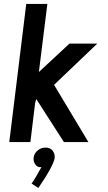

<svg xmlns="http://www.w3.org/2000/svg" viewBox="-20 -720 547 973"><path d="M27 0 113 -700H220L177 -355L332 -499H473L254 -290L428 0H304L164 -218L158 -198L134 0ZM152 70Q158 52 174 40Q190 28 210 28Q235 27 248.5 46Q262 65 255 90Q251 105 237 131.5Q223 158 205.5 185.5Q188 213 174 233L140 210Q152 194 165 171Q178 148 190 127Q170 130 158 112Q146 94 152 70Z"/></svg>

Font: Kulim Park SemiBold
Style: Italic
Weight: 600
Italic angle: -8°
Designer: Noponies / Dale Sattler
Foundry: Noponies
Version: Version 1.000; ttfautohint (v1.8.3)